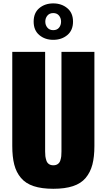

<svg xmlns="http://www.w3.org/2000/svg" viewBox="-20 -1121 641 1153"><path d="M346.7 -991.2Q346.7 -1012.2 334.5 -1027.3Q322.3 -1042.5 299.8 -1042.5Q277.3 -1042.5 264.6 -1027.3Q252 -1012.2 252 -991.2Q252 -970.2 264.6 -955.1Q277.3 -939.9 299.8 -939.9Q322.3 -939.9 334.5 -954.8Q346.7 -969.7 346.7 -991.2ZM299.8 -881.8Q250 -881.8 216.1 -910.4Q182.1 -939 182.1 -991.2Q182.1 -1043.9 216.1 -1072.3Q250 -1100.6 299.8 -1100.6Q349.6 -1100.6 384 -1072Q418.5 -1043.5 418.5 -991.2Q418.5 -939 384.3 -910.4Q350.1 -881.8 299.8 -881.8ZM300.3 12.7Q230 12.7 182.1 -3.2Q134.3 -19 106 -52.5Q77.6 -85.9 65.7 -132.3Q53.7 -178.7 53.7 -244.6V-809.6H251V-211.4Q251 -194.8 252.4 -183.1Q253.9 -171.4 258.3 -157.5Q262.7 -143.6 273.4 -136Q284.2 -128.4 300.3 -128.4Q316.4 -128.4 327.1 -136Q337.9 -143.6 342.3 -157.5Q346.7 -171.4 347.9 -183.1Q349.1 -194.8 349.1 -211.4V-809.6H546.9V-244.6Q546.9 -178.7 534.7 -132.3Q522.5 -85.9 494.4 -52.5Q466.3 -19 418.2 -3.2Q370.1 12.7 300.3 12.7Z"/></svg>

Font: Oswald
Style: Heavy
Weight: 800
Designer: Vernon Adams
Foundry: Vernon Adams
Version: 3.0; ttfautohint (v0.95) -l 8 -r 50 -G 200 -x 0 -w "G" -W -c